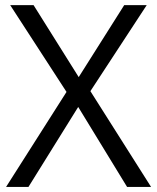

<svg xmlns="http://www.w3.org/2000/svg" viewBox="-20 -734 617 754"><path d="M556.2 -713.9 335 -376 573.2 0H479L287.1 -314L91.8 0H3.9L241.2 -373L20 -713.9H111.8L289.1 -431.2L467.8 -713.9Z"/></svg>

Font: OpenSansEmoji
Style: Regular
Weight: 400
Foundry: MorbZ
Version: Version 1.000;PS 001.000;hotconv 1.0.70;makeotf.lib2.5.58329